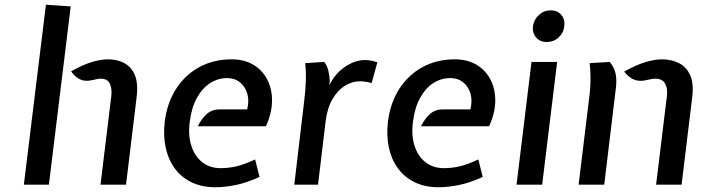

<svg xmlns="http://www.w3.org/2000/svg" viewBox="-20 -778 2972 809"><path d="M80.5 0 173.5 -758 278 -751 186 0ZM403.5 0 449 -373.5Q452.5 -405.5 442.5 -426Q432.5 -446.5 404.5 -446.5Q393.5 -446.5 386 -444.2Q378.5 -442 364.5 -439.5Q336.5 -434 316 -444.2Q295.5 -454.5 279.5 -477.5Q335 -508 371.5 -518Q408 -528 435.5 -528Q473 -528 503 -512.5Q533 -497 548 -462Q563 -427 555.5 -367L511 0Z M888 11Q829.5 11 786 -10.5Q742.5 -32 715.2 -70Q688 -108 677.8 -157.8Q667.5 -207.5 674 -264Q684 -345.5 722.8 -404.8Q761.5 -464 821.2 -496Q881 -528 956 -528Q1008.5 -528 1046.8 -505.5Q1085 -483 1105.8 -443.5Q1126.5 -404 1126.2 -353.2Q1126 -302.5 1100.5 -246H813.5Q828 -276 850 -296.5Q872 -317 905 -317H1021.5Q1030.5 -353.5 1022 -383.2Q1013.5 -413 991.2 -431Q969 -449 937 -449Q899 -449 866 -428.2Q833 -407.5 810 -366.2Q787 -325 779.5 -264.5Q772 -206 786.8 -162Q801.5 -118 833.2 -93.8Q865 -69.5 909.5 -69.5Q944 -69.5 976.8 -77.2Q1009.5 -85 1055 -106L1073.5 -32.5Q1020.5 -8 973.8 1.5Q927 11 888 11Z M1220 0 1261.5 -350.5Q1267 -391.5 1268.5 -434.2Q1270 -477 1266 -512L1346 -517Q1357.5 -503 1362.8 -483Q1368 -463 1369.5 -438.5L1367.5 -419L1378.5 -438.5Q1402.5 -477.5 1441 -501.2Q1479.5 -525 1518 -525Q1530.5 -525 1543 -522.8Q1555.5 -520.5 1570 -515.5L1546 -428Q1529.5 -432.5 1517.8 -434Q1506 -435.5 1496 -435.5Q1464 -435.5 1433.8 -417Q1403.5 -398.5 1381.2 -361Q1359 -323.5 1352 -266.5L1320 0Z M1828.5 11Q1770 11 1726.5 -10.5Q1683 -32 1655.8 -70Q1628.5 -108 1618.2 -157.8Q1608 -207.5 1614.5 -264Q1624.5 -345.5 1663.2 -404.8Q1702 -464 1761.8 -496Q1821.5 -528 1896.5 -528Q1949 -528 1987.2 -505.5Q2025.5 -483 2046.2 -443.5Q2067 -404 2066.8 -353.2Q2066.5 -302.5 2041 -246H1754Q1768.5 -276 1790.5 -296.5Q1812.5 -317 1845.5 -317H1962Q1971 -353.5 1962.5 -383.2Q1954 -413 1931.8 -431Q1909.5 -449 1877.5 -449Q1839.5 -449 1806.5 -428.2Q1773.5 -407.5 1750.5 -366.2Q1727.5 -325 1720 -264.5Q1712.5 -206 1727.2 -162Q1742 -118 1773.8 -93.8Q1805.5 -69.5 1850 -69.5Q1884.5 -69.5 1917.2 -77.2Q1950 -85 1995.5 -106L2014 -32.5Q1961 -8 1914.2 1.5Q1867.5 11 1828.5 11Z M2156.5 0 2219.5 -517H2327.5L2264.5 0ZM2283.5 -601Q2255.5 -601 2239 -620Q2222.5 -639 2225.5 -667Q2229.5 -696 2251 -715.2Q2272.5 -734.5 2300.5 -734.5Q2329 -734.5 2345.2 -715.2Q2361.5 -696 2357.5 -667Q2354.5 -639 2333.5 -620Q2312.5 -601 2283.5 -601Z M2744.5 0 2790 -373.5Q2794 -405.5 2782.2 -426Q2770.5 -446.5 2741 -446.5Q2729.5 -446.5 2720.2 -444Q2711 -441.5 2697 -439Q2669 -434 2647.8 -444.2Q2626.5 -454.5 2610 -476.5Q2666 -507 2703.5 -517.5Q2741 -528 2770 -528Q2808.5 -528 2840 -512.5Q2871.5 -497 2887.8 -462Q2904 -427 2896.5 -367L2852 0ZM2418 0 2465 -386Q2468 -414 2468.2 -445.5Q2468.5 -477 2464.5 -512L2549.5 -517Q2570.5 -490 2574.8 -463.5Q2579 -437 2575 -407L2526 0Z"/></svg>

Font: Expletus Sans Medium
Style: Italic
Weight: 500
Italic angle: -7°
Version: Version 7.500